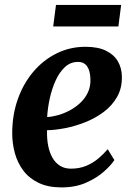

<svg xmlns="http://www.w3.org/2000/svg" viewBox="-20 -764 550 794"><path d="M453 -102Q439.5 -81 409.8 -54.5Q380 -28 336 -8.5Q292 11 234.5 11Q178.5 11 139.2 -8Q100 -27 76 -59.2Q52 -91.5 41.2 -131.5Q30.5 -171.5 30.5 -212.5Q30.5 -288.5 53.5 -353.5Q76.5 -418.5 117.5 -467Q158.5 -515.5 213.8 -543Q269 -570.5 333.5 -570.5Q385.5 -570.5 418.5 -554.2Q451.5 -538 467.5 -510.2Q483.5 -482.5 484 -448Q485 -400 464.5 -363.8Q444 -327.5 409.5 -301.5Q375 -275.5 333.5 -259Q292 -242.5 250.2 -234.2Q208.5 -226 174.5 -225.5Q173.5 -190.5 179.2 -161.5Q185 -132.5 197.2 -111.2Q209.5 -90 228.5 -78.2Q247.5 -66.5 273.5 -66.5Q308.5 -66.5 336.5 -78.2Q364.5 -90 386.5 -108.5Q408.5 -127 425.5 -147ZM303 -508Q271 -508 248 -486.2Q225 -464.5 209.5 -429.8Q194 -395 185.5 -355.5Q177 -316 175 -280Q196 -281 220.8 -288Q245.5 -295 269.5 -308Q293.5 -321 313 -339.5Q332.5 -358 343.8 -382.5Q355 -407 354 -436.5Q353 -472 340 -490Q327 -508 303 -508ZM211.5 -743.5H481L469.5 -654.5H200Z"/></svg>

Font: Merriweather Light 18pt
Style: Bold Italic
Weight: 700
Italic angle: -7.8°
Version: Version 2.101